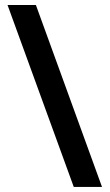

<svg xmlns="http://www.w3.org/2000/svg" viewBox="-20 -740 434 760"><path d="M383.8 0H272L9.8 -720.2H122.1Z"/></svg>

Font: Aspekta 550
Style: Regular
Weight: 550
Designer: Ivo Dolenc
Version: Version 2.000